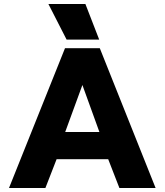

<svg xmlns="http://www.w3.org/2000/svg" viewBox="-20 -940 823 960"><path d="M222 -920H407L476 -742H313ZM305 -699H479L758 0H577L521 -144H263L207 0H25ZM477 -280 392 -515 306 -280Z"/></svg>

Font: Prompt
Style: Bold
Weight: 700
Designer: Katatrad Team
Foundry: CadsonDemak
Version: Version 1.000